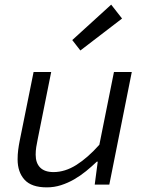

<svg xmlns="http://www.w3.org/2000/svg" viewBox="-20 -797 640 829"><path d="M182 12Q116 12 86 -21Q56 -54 56 -109Q56 -130 58.5 -149.5Q61 -169 65 -189L125 -486H201L143 -197Q139 -178 136.5 -162Q134 -146 134 -129Q134 -93 153.5 -73.5Q173 -54 211 -54Q261 -54 310 -85Q359 -116 409 -172L472 -486H549L452 0H389L402 -99H398Q376 -78 351.5 -58Q327 -38 300 -22.5Q273 -7 243.5 2.5Q214 12 182 12ZM327 -579 292 -624 460 -777 507 -717Z"/></svg>

Font: Source Code Pro
Style: Italic
Weight: 400
Italic angle: -11°
Monospace: yes
Designer: Paul D. Hunt, Teo Tuominen
Foundry: Adobe Systems Incorporated
Version: Version 1.050;PS 1.000;hotconv 16.6.51;makeotf.lib2.5.65220